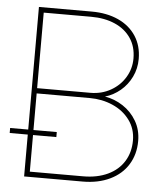

<svg xmlns="http://www.w3.org/2000/svg" viewBox="-52 -775 708 821"><g transform="rotate(5 302.0 -364.0)"><path d="M82 -727.5H308.6Q373.5 -727.5 422.9 -705.1Q472.2 -682.6 499.3 -640.9Q526.4 -599.1 526.4 -543Q526.4 -501.5 509 -465.8Q491.7 -430.2 462.2 -405.5Q432.6 -380.9 397.5 -370.6V-370.1Q438 -363.8 474.1 -340.3Q510.3 -316.9 532.5 -279.1Q554.7 -241.2 554.7 -193.4Q554.7 -136.2 527.6 -92.3Q500.5 -48.3 450.2 -24.2Q399.9 0 333 0H82ZM333 -22.5Q394 -22.5 439.2 -43.9Q484.4 -65.4 508.3 -104.2Q532.2 -143.1 532.2 -193.4Q532.2 -243.7 504.4 -281.2Q476.6 -318.8 430.9 -338.6Q385.3 -358.4 333 -358.4H104.5V-22.5ZM333 -380.9Q381.3 -380.9 420.4 -403.1Q459.5 -425.3 481.7 -462.4Q503.9 -499.5 503.9 -543Q503.9 -593.8 479.2 -630.1Q454.6 -666.5 410.4 -685.8Q366.2 -705.1 308.6 -705.1H104.5V-380.9ZM4.4 -201.2H204.6V-179.7H4.4Z"/></g></svg>

Font: Intratopia Thin
Style: Regular
Weight: 100
Designer: Rasmus Andersson
Foundry: rsms
Version: Version 3.000;Glyphs 3.2.3 (3260)